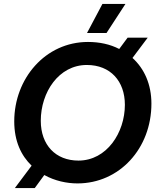

<svg xmlns="http://www.w3.org/2000/svg" viewBox="-20 -928 818 984"><path d="M377 12C592 12 756 -167 756 -397C756 -495 720 -576 659 -631L737 -735H634L591 -677C545 -701 490 -713 431 -713C212 -713 53 -525 53 -306C53 -204 89 -130 142 -79L56 36H158L207 -31C261 -1 322 12 377 12ZM382 -105C265 -105 189 -185 189 -309C189 -455 281 -595 425 -595C546 -595 620 -512 620 -391C620 -248 527 -105 382 -105ZM623 -908H505L426 -759H526Z"/></svg>

Font: Fixel Display SemiBold
Style: Italic
Weight: 600
Italic angle: -10°
Designer: AlfaBravo + MacPaw
Foundry: Kyrylo Tkachov, Marchela Mozhyna, Serhii Makarenko, Maria Weinstein, Zakhar Kryvoshyya
Version: Version 1.210;Glyphs 3.2 (3217)